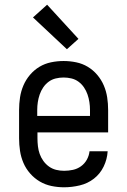

<svg xmlns="http://www.w3.org/2000/svg" viewBox="-20 -787 540 815"><path d="M252 8Q225 8 198.5 2.5Q172 -3 149 -16.5Q126 -30 108 -50.5Q90 -71 79.5 -95.5Q69 -120 65 -146.5Q61 -173 61 -200V-320Q61 -347 65 -373.5Q69 -400 79.5 -424.5Q90 -449 107.5 -469.5Q125 -490 147.5 -503.5Q170 -517 196.5 -522.5Q223 -528 250 -528Q277 -528 303.5 -522.5Q330 -517 352.5 -503.5Q375 -490 392.5 -469.5Q410 -449 420.5 -424.5Q431 -400 435 -373.5Q439 -347 439 -320V-225H139V-200Q139 -183 141 -166Q143 -149 148.5 -133.5Q154 -118 164 -104Q174 -90 188 -80Q202 -70 218.5 -66Q235 -62 252 -62Q271 -62 289.5 -66Q308 -70 323.5 -81Q339 -92 348.5 -109Q358 -126 360 -145H437Q435 -111 420 -80Q405 -49 378.5 -28.5Q352 -8 318.5 0Q285 8 252 8ZM362 -295V-320Q362 -337 359.5 -353.5Q357 -370 351.5 -386Q346 -402 336.5 -416Q327 -430 313.5 -440Q300 -450 283.5 -454Q267 -458 250 -458Q233 -458 216.5 -454Q200 -450 186.5 -440Q173 -430 163.5 -416Q154 -402 148.5 -386Q143 -370 140.5 -353.5Q138 -337 138 -320V-295ZM264 -578 120 -713 180 -767 313 -622Z"/></svg>

Font: Iosevka Slab
Style: Regular
Weight: 400
Monospace: yes
Designer: Belleve Invis
Foundry: Belleve Invis
Version: Version 11.2.4; ttfautohint (v1.8.3)